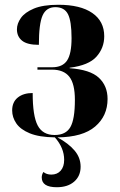

<svg xmlns="http://www.w3.org/2000/svg" viewBox="-20 -567 504 805"><path d="M218 218Q155 218 155 177Q155 165 162 154Q175 165 195 165Q220 165 234.5 148.5Q249 132 249 103Q249 53 210 9Q144 8 105 -8Q66 -24 48.5 -49.5Q31 -75 31 -104Q31 -139 54.5 -158Q78 -177 117 -177Q117 -81 138 -41Q159 -1 209 -1Q256 -1 275 -34Q294 -67 294 -148Q294 -216 270.5 -245.5Q247 -275 198 -275H137V-285H199Q242 -285 261 -313Q280 -341 280 -407Q280 -478 265 -507.5Q250 -537 212 -537Q174 -537 158.5 -502Q143 -467 143 -379Q94 -379 72.5 -396.5Q51 -414 51 -444Q51 -468 67.5 -491.5Q84 -515 122 -531Q160 -547 225 -547Q317 -547 367 -512.5Q417 -478 417 -415Q417 -366 384.5 -329.5Q352 -293 272 -283V-281Q358 -275 394.5 -241Q431 -207 431 -152Q431 -81 379 -36.5Q327 8 221 9Q267 34 292.5 64Q318 94 318 132Q318 171 291 194.5Q264 218 218 218Z"/></svg>

Font: Noto Serif Display Condensed
Style: Bold
Weight: 700
Width: 3
Designer: Monotype Design Team
Foundry: Monotype Imaging Inc.
Version: Version 2.009